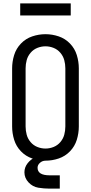

<svg xmlns="http://www.w3.org/2000/svg" viewBox="-20 -946 540 1140"><path d="M275 174Q241 174 207.5 168.5Q174 163 149.5 137Q125 111 125 77Q125 47 144.5 22.5Q164 -2 192 -12.5Q220 -23 250 -23V8Q232 8 217.5 20.5Q203 33 203 50Q203 95 275 95H335V174ZM250 8Q210 8 171.5 -5Q133 -18 104.5 -47.5Q76 -77 64 -116Q52 -155 52 -195V-540Q52 -580 64 -619Q76 -658 104.5 -687.5Q133 -717 171.5 -730Q210 -743 250 -743Q290 -743 328.5 -730Q367 -717 395.5 -687.5Q424 -658 436 -619Q448 -580 448 -540V-195Q448 -155 436 -116Q424 -77 395.5 -47.5Q367 -18 328.5 -5Q290 8 250 8ZM250 -64Q275 -64 298.5 -73.5Q322 -83 338.5 -102.5Q355 -122 361.5 -146Q368 -170 368 -195V-540Q368 -565 361.5 -589Q355 -613 338.5 -632.5Q322 -652 298.5 -661.5Q275 -671 250 -671Q225 -671 201.5 -661.5Q178 -652 161.5 -632.5Q145 -613 138.5 -589Q132 -565 132 -540V-195Q132 -170 138.5 -146Q145 -122 161.5 -102.5Q178 -83 201.5 -73.5Q225 -64 250 -64ZM100 -854V-926H400V-854Z"/></svg>

Font: Iosevka SS08
Style: Regular
Weight: 400
Monospace: yes
Designer: Belleve Invis
Foundry: Belleve Invis
Version: 2.1.0; ttfautohint (v1.8.2)